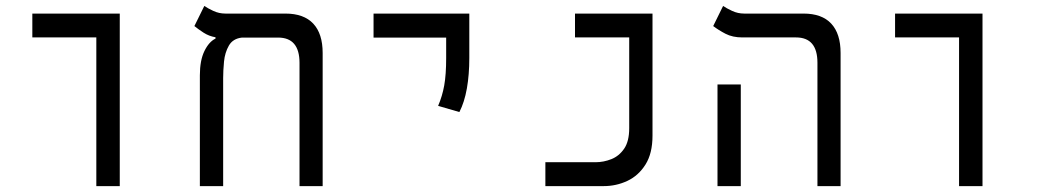

<svg xmlns="http://www.w3.org/2000/svg" viewBox="-20 -632 3556 652"><path d="M307.1 0V-504.9H89.8V-585.9H386.7V0Z M1075.7 -452.1V0H997.1V-418.5Q997.1 -504.4 924.3 -504.4H801.8Q771 -501 757.3 -477.3Q743.7 -453.6 740.7 -422.9Q737.8 -392.1 737.8 -366.7V0H658.7V-376Q658.7 -426.8 674.1 -458.5Q689.5 -490.2 711.9 -501V-505.4Q689.5 -509.3 671.4 -521Q653.3 -532.7 640.1 -543.5L673.8 -611.8Q685.1 -604 704.3 -595Q723.6 -585.9 745.6 -585.9H949.2Q1011.7 -585.9 1043.7 -551.8Q1075.7 -517.6 1075.7 -452.1Z M1540 -251.5 1467.8 -272.5Q1481.9 -305.2 1488.5 -341.8Q1495.1 -378.4 1495.1 -435.1V-504.4H1248.5V-585.9H1573.7V-435.1Q1573.7 -378.4 1565.4 -331.5Q1557.1 -284.7 1540 -251.5Z M1832 0V-81.1H2002Q2029.8 -81.1 2056.2 -91.6Q2082.5 -102.1 2099.6 -127.2Q2116.7 -152.3 2116.7 -196.8V-504.9H1932.6V-585.9H2195.8V-171.4Q2195.8 -111.3 2172.1 -73.5Q2148.4 -35.6 2110.6 -17.8Q2072.8 0 2029.8 0Z M2755.9 0V-418.9Q2755.9 -504.9 2683.1 -504.9H2501Q2467.8 -504.9 2443.8 -517.3Q2419.9 -529.8 2401.9 -543.5L2435.5 -611.8Q2446.8 -604 2466.1 -595Q2485.4 -585.9 2507.3 -585.9H2708.5Q2771 -585.9 2802.7 -551.8Q2834.5 -517.6 2834.5 -452.1V0ZM2416.5 0V-345.2H2495.6V0Z M3236.8 0V-504.9H3019.5V-585.9H3316.4V0Z"/></svg>

Font: CaskaydiaMono NF SemiLight
Style: Regular
Weight: 350
Designer: Aaron Bell
Foundry: Saja Typeworks
Version: Version 2111.001; ttfautohint (v1.8.4);Nerd Fonts 3.1.1